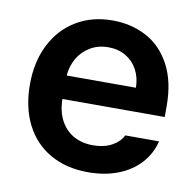

<svg xmlns="http://www.w3.org/2000/svg" viewBox="-66 -605 700 684"><g transform="rotate(10 283.5 -263.0)"><path d="M37.1 -261.7Q37.1 -343.3 68.4 -405.5Q99.6 -467.8 156.5 -502.4Q213.4 -537.1 288.1 -537.1Q355.5 -537.1 410.4 -508.3Q465.3 -479.5 497.8 -419.2Q530.3 -358.9 530.3 -269.5V-230.5H160.2Q160.6 -186 177.7 -153.6Q194.8 -121.1 225.1 -104Q255.4 -86.9 295.9 -86.9Q335.4 -86.9 363.3 -102.1Q391.1 -117.2 403.3 -141.6H525.4Q514.2 -95.7 482.9 -61.3Q451.7 -26.9 403.6 -8.1Q355.5 10.7 294.9 10.7Q215.8 10.7 157.5 -22.7Q99.1 -56.2 68.1 -117.7Q37.1 -179.2 37.1 -261.7ZM411.1 -315.4Q410.6 -351.6 395.5 -379.9Q380.4 -408.2 353 -424.3Q325.7 -440.4 290 -440.4Q253.4 -440.4 224.9 -423.6Q196.3 -406.7 179.7 -378.2Q163.1 -349.6 160.6 -315.4Z"/></g></svg>

Font: Pretendard Std SemiBold
Style: Regular
Weight: 600
Designer: Base glyphs from Inter by Rasmus Andersson; Hangeul glyphs from Noto Sans CJK(Source Han Sans) by Jang Soo-young and Kan
Foundry: Kil Hyung-jin
Version: Version 1.309